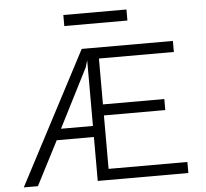

<svg xmlns="http://www.w3.org/2000/svg" viewBox="-58 -927 1060 988"><g transform="rotate(-5 472.5 -433.0)"><path d="M631 -809H305V-866H631ZM855 -627H468V-390H785V-333H468V-57H875V0H407V-227H215L98 0H25L384 -684H855ZM396 -587 242 -284H407V-623Z"/></g></svg>

Font: Bellota
Style: Regular
Weight: 400
Designer: Kemie Guaida
Foundry: Kemie Guaida
Version: Version 1.000;PS 002.000;hotconv 1.0.70;makeotf.lib2.5.58329